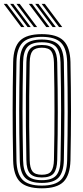

<svg xmlns="http://www.w3.org/2000/svg" viewBox="-25 -988 437 1015"><path d="M196.2 7.5Q115.5 7.5 80.9 -27Q46.2 -61.5 44.5 -139.8Q43 -215.2 42.4 -279.6Q41.8 -344 41.8 -404.4Q41.8 -464.8 42.5 -526.9Q43.2 -589 44.5 -660.2Q46.2 -738.8 81 -773.1Q115.8 -807.5 196.2 -807.5Q275.8 -807.5 310.6 -773.1Q345.5 -738.8 347.5 -660.2Q348.8 -590.2 349.6 -525.9Q350.5 -461.5 350.4 -399Q350.2 -336.5 349.6 -272.6Q349 -208.8 347.5 -139.8Q345.2 -61.8 310.8 -27.1Q276.2 7.5 196.2 7.5ZM196.2 -6.8Q267.2 -6.8 297.8 -38.1Q328.2 -69.5 330 -140.2Q331.2 -208.5 332.1 -271.5Q333 -334.5 333 -396.4Q333 -458.2 332.2 -523Q331.5 -587.8 330 -659.8Q328.2 -731.2 297.5 -762.2Q266.8 -793.2 196.2 -793.2Q123.5 -793.2 93.5 -761.6Q63.5 -730 62 -659.8Q60.5 -584.5 59.9 -519.9Q59.2 -455.2 59.2 -394.9Q59.2 -334.5 60 -272.4Q60.8 -210.2 62 -140.2Q63.5 -70 93.6 -38.4Q123.8 -6.8 196.2 -6.8ZM196.2 -21Q133.5 -21 107.2 -48.8Q81 -76.5 79.5 -140.5Q78 -215.8 77.2 -280.5Q76.5 -345.2 76.6 -405.5Q76.8 -465.8 77.4 -527.6Q78 -589.5 79.5 -659.5Q80.8 -723.8 107.2 -751.4Q133.8 -779 196.2 -779Q258.5 -779 284.8 -750.9Q311 -722.8 312.5 -659.2Q314 -582 314.8 -517.2Q315.5 -452.5 315.5 -392.8Q315.5 -333 314.6 -271.9Q313.8 -210.8 312.5 -141Q311 -78.2 285.1 -49.6Q259.2 -21 196.2 -21ZM196.2 -35.5Q250.2 -35.5 272 -60.5Q293.8 -85.5 295 -141.5Q296.5 -218 297.2 -281.6Q298 -345.2 298 -404.1Q298 -463 297.2 -524.5Q296.5 -586 295 -658.5Q293.8 -713.5 272.5 -739Q251.2 -764.5 196.2 -764.5Q142.2 -764.5 120.2 -740Q98.2 -715.5 97 -659.2Q95.5 -587.2 94.8 -524Q94 -460.8 94.1 -400.2Q94.2 -339.8 94.9 -276.4Q95.5 -213 97 -141Q98.2 -83.5 120.9 -59.5Q143.5 -35.5 196.2 -35.5ZM196.2 -49.8Q151.8 -49.8 133.5 -70.9Q115.2 -92 114.5 -141.2Q112.5 -242 111.9 -324.2Q111.2 -406.5 112 -486.2Q112.8 -566 114.5 -658.8Q115.2 -708 133.4 -729.1Q151.5 -750.2 196.2 -750.2Q241.8 -750.2 259.2 -728.1Q276.8 -706 277.5 -658Q279 -579.2 279.8 -515.5Q280.5 -451.8 280.5 -393.8Q280.5 -335.8 279.8 -275.1Q279 -214.5 277.5 -142Q276.5 -93.8 259 -71.8Q241.5 -49.8 196.2 -49.8ZM196.2 -64.2Q232.8 -64.2 246 -83Q259.2 -101.8 260.2 -142.5Q261.8 -218.5 262.4 -280.8Q263 -343 263 -400.8Q263 -458.5 262.4 -520.2Q261.8 -582 260.2 -657.5Q259.2 -699.2 245.8 -717.5Q232.2 -735.8 196.2 -735.8Q161.2 -735.8 147 -718.5Q132.8 -701.2 132 -658.5Q130.2 -562.5 129.5 -481Q128.8 -399.5 129.4 -318.5Q130 -237.5 132 -141.8Q132.8 -100 146.6 -82.1Q160.5 -64.2 196.2 -64.2ZM154.5 -845 62.2 -967.5H79.2L171.2 -845ZM87 -845 -5 -967.5H11.8L103.8 -845ZM120.8 -845 28.8 -967.5H45.5L137.5 -845ZM287 -845 195 -967.5H212L304 -845ZM219.5 -845 127.5 -967.5H144.5L236.5 -845ZM253.2 -845 161.2 -967.5H178.2L270.2 -845Z"/></svg>

Font: Big Shoulders Inline Display Thin SemiBold
Style: Regular
Weight: 600
Version: Version 2.002